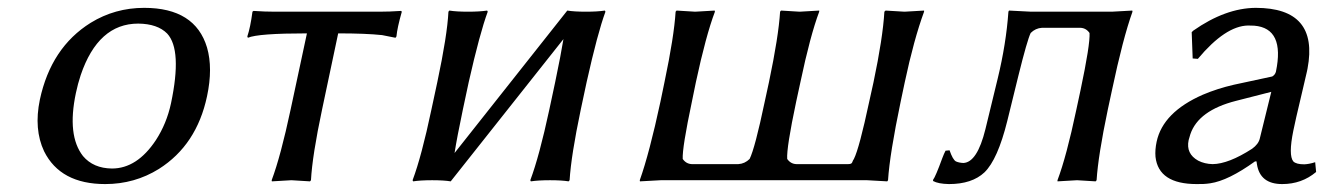

<svg xmlns="http://www.w3.org/2000/svg" viewBox="-20 -459 3381 489"><path d="M81.5 -205.1Q109.9 -337.9 210.9 -400.9Q272.9 -439 347.2 -439Q477.1 -439 507.3 -337.9Q522.5 -285.2 507.3 -213.9Q481 -89.8 384.8 -28.8Q322.8 9.8 248 9.8Q133.8 9.8 92.3 -73.7Q65.9 -129.9 81.5 -205.1ZM332 -398.9Q230 -398.9 185.5 -267.6Q178.2 -245.6 173.3 -222.2Q150.4 -113.8 191.4 -61.5Q217.8 -30.3 265.1 -29.8Q329.1 -29.8 377 -102.1Q404.3 -144 415.5 -195.8Q444.3 -332 405.8 -373.5Q381.3 -398.4 332 -398.9Z M761.7 -374Q637.2 -374 611.3 -362.8L609.9 -366.2Q617.7 -389.2 623 -429.2L625.5 -431.2Q655.3 -429.2 680.2 -429.2H946.3Q971.7 -429.2 1001.5 -431.2L1003.4 -429.2Q991.7 -388.2 989.7 -366.2L987.3 -362.8Q987.3 -362.8 953.1 -369.6Q911.1 -374 841.3 -374L800.3 -180.2Q775.4 -63 772 0L769.5 2.9Q767.6 2.9 722.2 0L672.4 2.9L671.9 0Q694.8 -61 720.2 -180.2Z M1093.8 -250Q1119.1 -369.1 1122.1 -429.2L1124.5 -432.1Q1142.1 -429.2 1171.9 -429.2Q1201.7 -429.2 1220.7 -432.1L1222.2 -429.2Q1202.1 -375 1173.8 -250L1158.7 -179.2Q1143.6 -107.4 1137.7 -69.3L1424.8 -432.1Q1442.4 -429.2 1472.2 -429.2Q1502 -429.2 1520.5 -432.1L1522 -429.2Q1502 -375 1474.1 -250L1459 -179.2Q1434.6 -63 1430.7 0L1428.2 2.9Q1410.6 0 1380.9 0Q1351.1 0 1332 2.9L1330.6 0Q1353.5 -61 1378.9 -179.2L1394 -250Q1408.7 -320.3 1415 -359.4L1127.9 2.9Q1110.4 0 1080.6 0Q1050.8 0 1032.2 2.9L1030.8 0Q1053.7 -61 1078.6 -179.2Z M2273.9 -200.2Q2246.1 -67.4 2241.7 0L2239.7 2.9Q2237.8 2.9 2188.5 0H1662.6Q1662.6 0 1609.9 2.9L1609.4 0Q1633.8 -68.4 1662.1 -200.2L1672.4 -250Q1696.8 -366.2 1700.7 -429.2L1703.1 -432.1Q1705.1 -432.1 1750.5 -429.2Q1750.5 -429.2 1800.3 -432.1L1800.8 -429.2Q1777.8 -368.2 1752.4 -250L1742.2 -200.2Q1717.3 -82.5 1718.8 -54.2Q1727.5 -41.5 1742.2 -41H1860.4Q1877 -42 1889.2 -54.2Q1902.8 -81.5 1927.7 -200.2L1938.5 -250Q1962.9 -366.2 1966.8 -429.2L1969.2 -432.1Q1971.2 -432.1 2016.6 -429.2Q2016.6 -429.2 2066.4 -432.1V-429.2Q2043.5 -368.2 2018.6 -250L2007.8 -200.2Q1982.9 -82.5 1984.9 -54.2Q1993.7 -41.5 2008.3 -41H2140.1Q2148.9 -41 2150.4 -45.4Q2152.3 -50.8 2154.8 -54.2Q2168.5 -81.5 2193.8 -200.2L2204.6 -249Q2228.5 -362.3 2232.4 -429.2L2235.4 -432.1Q2237.3 -432.1 2283.7 -429.2L2333.5 -432.1V-429.2Q2307.6 -358.9 2284.2 -249Z M2545.4 -150.9Q2521 -52.7 2487.3 -20Q2455.6 9.8 2397 9.8Q2369.6 9.3 2356.4 2V-1Q2362.8 -9.3 2379.9 -56.2Q2384.3 -67.9 2388.2 -75.2L2398.4 -76.2Q2406.7 -52.2 2414.6 -47.9Q2422.4 -44.4 2433.6 -43.9Q2468.8 -45.4 2489.7 -129.9L2521 -258.8Q2542.5 -347.2 2548.3 -429.2L2549.8 -432.1Q2551.8 -432.1 2606.4 -429.2H2811.5L2863.8 -432.1L2864.3 -429.2Q2839.8 -360.8 2812 -229L2801.3 -179.2Q2776.9 -63 2772.9 0L2770.5 2.9Q2768.6 2.9 2723.1 0L2673.3 2.9V0Q2696.3 -61 2721.2 -179.2L2731.9 -229Q2756.8 -346.7 2754.9 -375Q2746.1 -387.7 2731.4 -388.2H2633.8Q2617.2 -387.2 2605 -375Q2596.2 -356.9 2573.7 -266.1Z M3217.8 -225.1 3127.9 -202.1Q3032.2 -177.7 3011.7 -117.2Q3009.3 -109.4 3007.3 -102.1Q3000 -67.4 3031.7 -49.8Q3047.9 -41.5 3068.4 -41Q3108.9 -41.5 3168.9 -80.1Q3185.1 -91.8 3188.5 -106ZM3180.2 -47.9H3176.3Q3108.4 1 3062.5 7.8Q3046.4 10.3 3027.8 9.8Q2930.7 9.8 2922.9 -59.6Q2921.4 -77.6 2925.8 -98.1Q2941.9 -173.3 3043.5 -217.8Q3080.1 -233.4 3122.6 -243.2L3220.2 -264.2Q3227.1 -268.1 3229.5 -275.9Q3252.9 -387.2 3174.3 -393.6Q3167 -394 3158.7 -394Q3101.1 -393.1 3030.8 -309.1L3017.6 -310.1L3015.1 -377L3019 -380.9Q3101.1 -438.5 3178.2 -439Q3339.4 -439 3310.1 -284.2Q3309.1 -279.8 3308.6 -276.9Q3307.6 -272.5 3297.9 -231Q3277.3 -144.5 3273.9 -126Q3261.2 -63.5 3273.9 -47.9Q3281.2 -40.5 3301.8 -40.5Q3314.5 -41 3329.6 -45.9L3332 -21Q3295.4 9.8 3245.6 9.8Q3189 9.8 3181.2 -41Q3180.7 -44.9 3180.2 -47.9Z"/></svg>

Font: Linux Biolinum Slanted O
Style: Slanted
Weight: 400
Designer: Philipp H. Poll
Foundry: Philipp H. Poll
Version: Version 1.0.4